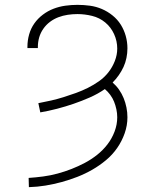

<svg xmlns="http://www.w3.org/2000/svg" viewBox="-20 -763 640 791"><path d="M99 8 98 -30Q128 -32 158 -36Q188 -40 217.5 -48Q247 -56 275 -67Q303 -78 329.5 -92Q356 -106 380 -125Q404 -144 422.5 -168Q441 -192 452 -221Q463 -250 463 -280Q463 -296 459.5 -312.5Q456 -329 450 -344Q444 -359 434 -372.5Q424 -386 412 -396Q383 -376 350 -361.5Q317 -347 283.5 -335.5Q250 -324 215.5 -315Q181 -306 146 -300L138 -338Q165 -343 191 -349Q217 -355 242.5 -363Q268 -371 293 -380Q318 -389 342 -401Q366 -413 388 -428.5Q410 -444 426.5 -465Q443 -486 453 -511.5Q463 -537 463 -563Q463 -594 450 -622.5Q437 -651 413.5 -670.5Q390 -690 359.5 -697.5Q329 -705 299 -705Q279 -705 259 -702Q239 -699 220.5 -692Q202 -685 186 -673Q170 -661 158.5 -644.5Q147 -628 141.5 -609Q136 -590 136 -570V-565H93V-571Q93 -596 100 -621Q107 -646 121.5 -666.5Q136 -687 156.5 -702.5Q177 -718 200.5 -727Q224 -736 249 -739.5Q274 -743 299 -743Q325 -743 350.5 -739.5Q376 -736 399.5 -726Q423 -716 443.5 -699.5Q464 -683 477.5 -661.5Q491 -640 498 -615Q505 -590 505 -564Q505 -544 501 -524.5Q497 -505 489 -487.5Q481 -470 469.5 -453.5Q458 -437 444 -423Q459 -410 470.5 -393.5Q482 -377 489.5 -358.5Q497 -340 501 -320Q505 -300 505 -280Q505 -246 493.5 -213.5Q482 -181 462.5 -153Q443 -125 416.5 -103Q390 -81 360.5 -64Q331 -47 299 -34.5Q267 -22 234 -13Q201 -4 167.5 1.5Q134 7 99 8Z"/></svg>

Font: Iosevka Aile Extralight
Style: Regular
Weight: 200
Designer: Belleve Invis
Foundry: Belleve Invis
Version: Version 31.1.0; ttfautohint (v1.8.4)